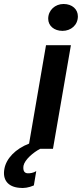

<svg xmlns="http://www.w3.org/2000/svg" viewBox="-120 -747 411 964"><path d="M194 -592C236 -592 271 -621 271 -665C271 -700 243 -727 199 -727C157 -727 122 -696 122 -653C122 -618 151 -592 194 -592ZM-23 196C0 199 25 195 50 184L62 112C49 121 30 124 17 123C0 121 -5 107 -2 85C4 55 47 18 82 0H146L236 -520H111L26 -26C-42 0 -89 49 -98 101C-108 155 -81 191 -23 196Z"/></svg>

Font: Fixel Text 20240404 SemiBold
Style: Italic
Weight: 600
Width: 4
Italic angle: -10°
Designer: AlfaBravo + MacPaw
Foundry: Kyrylo Tkachov, Marchela Mozhyna, Serhii Makarenko, Maria Weinstein, Zakhar Kryvoshyya
Version: Version 1.211;Glyphs 3.2 (3225)